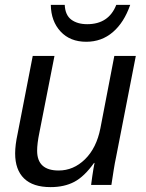

<svg xmlns="http://www.w3.org/2000/svg" viewBox="-20 -757 596 786"><path d="M203 -528 141 -213Q132 -169 132 -140Q132 -59 220 -59Q281 -59 328 -105Q375 -151 391 -232L448 -528H536L455 -113Q450 -90 445.5 -61.5Q441 -33 436 0H353Q353 -2 354.5 -11.5Q356 -21 358 -37Q363 -71 367 -90H365Q325 -34 284 -12.5Q243 9 187 9Q115 9 78.5 -26.5Q42 -62 42 -129Q42 -163 52 -209L114 -528ZM333 -586Q267 -586 228 -628Q189 -670 188 -737H245Q247 -695 272 -676.5Q297 -658 337 -658Q425 -658 456 -737H513Q488 -665 442 -625.5Q396 -586 333 -586Z"/></svg>

Font: Libra Sans Modern
Style: Italic
Weight: 400
Italic angle: -12°
Foundry: Stefan Peev, Context Ltd
Version: Version 1.000